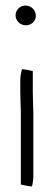

<svg xmlns="http://www.w3.org/2000/svg" viewBox="-20 -689 191 691"><path d="M36 -634C36 -614 53 -598 73 -598C93 -598 109 -613 109 -632C109 -653 92 -669 72 -669C52 -669 36 -653 36 -634ZM53 -357C53 -331 55 -308 55 -279V-25C67 -22 81 -19 95 -18C98 -29 100 -42 100 -56V-279C100 -306 98 -329 98 -357V-433C87 -436 73 -439 59 -440C56 -429 53 -414 53 -401Z"/></svg>

Font: SolarCharger
Style: 150
Weight: 100
Designer: Mew Too
Foundry: Cannot Into Space Fonts/KineticPlasma Fonts
Version: Version 1.100